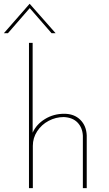

<svg xmlns="http://www.w3.org/2000/svg" viewBox="-56 -974 563 994"><path d="M393 -273V0H373V-271Q371 -313 345.5 -339.5Q320 -366 274 -368Q233 -368 196 -348.5Q159 -329 136.5 -294.5Q114 -260 114 -219V0H94V-752H113V-287Q132 -330 176.5 -357.5Q221 -385 276 -385Q328 -385 359.5 -354Q391 -323 393 -273ZM211 -802 98 -932 -15 -802H-36L97 -954H98L232 -802Z"/></svg>

Font: Josefin Sans Thin
Style: Regular
Weight: 250
Designer: Santiago Orozco
Foundry: Typemade
Version: Version 2.000